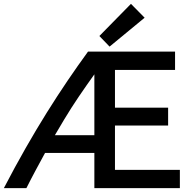

<svg xmlns="http://www.w3.org/2000/svg" viewBox="-27 -969 983 997"><path d="M907 8H463V-175H207C176 -118 140 -52 110 8H-7C147 -288 289 -507 430 -701H882V-606H570V-410H846V-317H570V-87H907ZM463 -267V-583C408 -506 355 -430 306 -348L258 -267ZM653 -949 724 -877 542 -727 489 -782Z"/></svg>

Font: Repo Medium
Style: Regular
Weight: 500
Designer: Stefan Peev
Foundry: Context Ltd
Version: Version 1.502